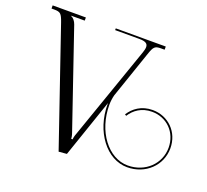

<svg xmlns="http://www.w3.org/2000/svg" viewBox="-124 -871 1114 1032"><g transform="rotate(20 433.0 -355.0)"><path d="M9 -719V-701H24C60 -701 67 -694 83 -648L308 9L354 5L468.1 -327.7C468 -325.3 468 -323 468 -320.6C468 -164.8 563.8 -38.3 681.9 -38.3C787.2 -38.3 866.4 -115.4 866.4 -212.9C866.4 -306.1 796.9 -374.5 707.2 -374.5C643.2 -374.5 599.8 -341.2 574.8 -301.7L583.2 -296.3C606.8 -333.5 647.1 -364.5 707.2 -364.5C791.5 -364.5 856.4 -300.7 856.4 -212.9C856.4 -121.3 782.2 -48.3 681.9 -48.3C569.4 -48.3 478 -170.3 478 -320.6C478 -339.4 480.3 -358.5 485.2 -377.5L578 -648C593.4 -692.9 600 -701 636 -701H656V-719H370V-709H509C546.2 -709 557.9 -698 557.9 -679.8C557.9 -670.8 555 -660 551 -648L366 -118C357 -95 356 -83 356 -80V-79H348V-80C348 -84 347 -96 340 -115L153 -662C147 -679 136 -694 122 -699V-701H199V-719Z"/></g></svg>

Font: FoglihtenNo04
Style: Regular
Weight: 500
Designer: gluk (gluksza@wp.pl)
Foundry: gluk (gluksza@wp.pl)
Version: Version 0.70